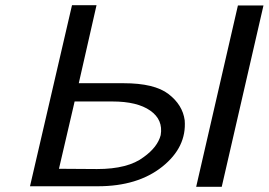

<svg xmlns="http://www.w3.org/2000/svg" viewBox="-20 -714 1030 736"><path d="M95 0 256 -694H350L282 -395H454Q572 -395 626 -353.5Q680 -312 688 -253Q696 -150 602 -75Q508 0 355 0ZM206 -67Q230 -67 279 -66.5Q328 -66 352 -66Q471 -66 531 -112Q584 -150 596 -196Q606 -255 556 -290Q506 -325 411 -325H266L261 -303ZM732 2 892 -693H990L830 2Z"/></svg>

Font: Coval
Style: Book Italic
Weight: 350
Foundry: Context Ltd
Version: Version 001.000